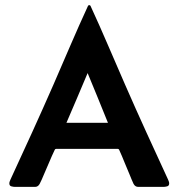

<svg xmlns="http://www.w3.org/2000/svg" viewBox="-20 -732 699 752"><path d="M39.1 0Q32.2 0 24.4 -2.2Q16.6 -4.4 16.6 -13.7Q16.6 -17.6 18.1 -21.5Q19.5 -25.4 21 -28.8Q64 -121.6 106.2 -214.4Q148.4 -307.1 189.5 -400.9Q223.1 -478 256.3 -555.4Q289.6 -632.8 324.7 -709Q326.2 -711.9 329.6 -711.9Q333 -711.9 334.5 -709Q369.6 -632.8 402.8 -555.4Q436 -478 469.7 -400.9Q510.7 -307.1 553 -214.4Q595.2 -121.6 638.2 -28.8Q639.6 -25.4 641.1 -21.5Q642.6 -17.6 642.6 -13.7Q642.6 -4.4 634.8 -2.2Q627 0 620.1 0H521.5Q509.3 0 502.9 -12.2Q499 -20 495.6 -28.8Q492.2 -37.6 488.8 -45.4Q478 -69.8 468 -95.2Q458 -120.6 446.8 -145Q445.3 -148.9 441.4 -148.9H199.7Q195.8 -148.9 194.3 -145Q182.6 -120.6 172.1 -95.2Q161.6 -69.8 150.4 -44.9Q147 -37.1 143.3 -28.3Q139.6 -19.5 135.3 -11.7Q128.9 0 117.2 0ZM240.2 -251H402.8Q383.3 -299.8 363.3 -348.4Q343.3 -397 323.2 -445.8Q302.7 -397 282 -348.4Q261.2 -299.8 240.2 -251Z"/></svg>

Font: Belanosima
Style: Regular
Weight: 400
Designer: The DocRepair Project, Santiago Orozco
Foundry: Google
Version: Version 2.000